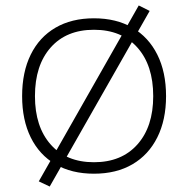

<svg xmlns="http://www.w3.org/2000/svg" viewBox="-20 -624 690 703"><path d="M162 59 122 40 488 -604 528 -584ZM324 12Q242 12 183 -22.5Q124 -57 92.5 -121Q61 -185 61 -272Q61 -360 92.5 -424Q124 -488 183 -522.5Q242 -557 324 -557Q406 -557 465 -522.5Q524 -488 556 -424Q588 -360 588 -272Q588 -185 556 -121Q524 -57 465 -22.5Q406 12 324 12ZM324 -30Q425 -30 483 -95Q541 -160 541 -272Q541 -385 483 -450Q425 -515 324 -515Q223 -515 165.5 -450Q108 -385 108 -272Q108 -160 165.5 -95Q223 -30 324 -30Z"/></svg>

Font: Azeret Mono Thin
Style: Regular
Weight: 100
Designer: Martin Vácha
Foundry: Displaay
Version: Version 1.002